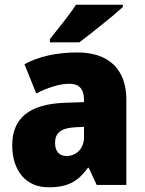

<svg xmlns="http://www.w3.org/2000/svg" viewBox="-20 -786 616 816"><path d="M502 -756V-766H303C274 -721 226 -663 192 -620V-606H317C369 -645 462 -719 502 -756ZM310 -563C219 -563 144 -546 84 -513L134 -389C186 -415 235 -430 275 -430C314 -430 337 -410 337 -362V-352L252 -349C109 -343 32 -287 32 -169C32 -59 91 10 186 10C270 10 311 -15 354 -73H357L391 0H517V-363C517 -494 439 -563 310 -563ZM299 -245 337 -247V-202C337 -155 304 -123 263 -123C233 -123 214 -141 214 -179C214 -220 238 -242 299 -245Z"/></svg>

Font: Noto Sans Kannada SemiCondensed Black
Style: Regular
Weight: 900
Width: 4
Designer: Jelle Bosma - Monotype Design Team
Foundry: Monotype Imaging Inc.
Version: Version 2.005